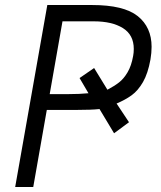

<svg xmlns="http://www.w3.org/2000/svg" viewBox="-20 -745 640 765"><path d="M168.5 -725H346.5Q473.5 -725 528.8 -680.8Q584 -636.5 584 -558.5Q584 -534.5 579.5 -508Q569.5 -452.5 549.8 -418.2Q530 -384 505 -365.8Q480 -347.5 444.5 -332.5L494 -258L434.5 -214L376.5 -310.5Q344 -307 283.5 -307H256.5H166.5L112.5 0H40.5ZM332.5 -373.5 297 -434 355 -474 408 -387.5Q435.5 -402 454.2 -416.5Q473 -431 488.2 -456.8Q503.5 -482.5 510.5 -522Q513 -534.5 513 -550Q513 -606 469.8 -633Q426.5 -660 354 -660H229L178 -370H252.5Q296.5 -370 332.5 -373.5Z"/></svg>

Font: JuliaMono Medium
Style: Italic
Weight: 500
Italic angle: -9°
Monospace: yes
Designer: cormullion
Foundry: corm
Version: Version 0.054; ttfautohint (v1.8.4)